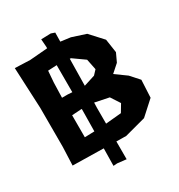

<svg xmlns="http://www.w3.org/2000/svg" viewBox="-198 -871 1045 1122"><g transform="rotate(-30 324.0 -310.0)"><path d="M329.1 -262.7 423.8 -243.2 463.9 -181.6 433.6 -130.9 328.1 -121.1V-229.5ZM334 -555.7 341.8 -554.7 418.9 -500 433.6 -427.7 407.2 -399.4 331.1 -375ZM180.7 -262.7 239.3 -266.6H248V-259.8L246.1 -116.2L180.7 -114.3V-191.4ZM183.6 -482.4 189.5 -558.6 249 -561.5V-378.9L218.8 -380.9H180.7ZM246.1 -737.3 250 -685.5V-674.8L129.9 -665L28.3 -668.9L41 -393.6V-129.9L36.1 -6.8L244.1 -2.9L242.2 114.3L267.6 112.3L328.1 119.1V-1L393.6 0L536.1 -38.1L628.9 -122.1L634.8 -240.2L583 -297.9L508.8 -351.6L560.5 -397.5L586.9 -454.1L573.2 -545.9L495.1 -630.9L402.3 -661.1L335.9 -669.9L336.9 -730.5L311.5 -739.3Z"/></g></svg>

Font: MaokenAssortedSans-Lite
Style: Lite
Weight: 400
Version: Version 1.400